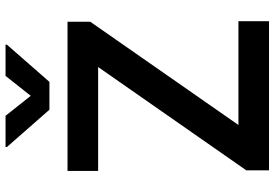

<svg xmlns="http://www.w3.org/2000/svg" viewBox="-169 -822 991 693"><g transform="rotate(-90 326.5 -475.5)"><path d="M594.5 -727.3V-645.2L221.9 -110.4H596.6V0H58.2V-82L431.1 -616.8H56.1V-727.3ZM142.4 -946V-951H255L327.1 -860.1L399.1 -951H511.7V-946L377.5 -792.6H277Z"/></g></svg>

Font: Inter P Semi Bold
Style: Regular
Weight: 600
Designer: Rasmus Andersson
Foundry: rsms
Version: Version 3.018;git-588b23468